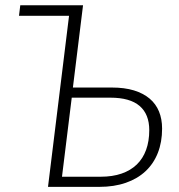

<svg xmlns="http://www.w3.org/2000/svg" viewBox="-20 -728 699 748"><path d="M59 -707.5H303.5L264 -387H415.5Q465 -387 501.8 -375.8Q538.5 -364.5 563 -343.8Q587.5 -323 599.5 -293.5Q611.5 -264 611.5 -227Q611.5 -174.5 595 -132.5Q578.5 -90.5 547 -61Q515.5 -31.5 470 -15.8Q424.5 0 367 0H167L249 -666.5H54ZM259.5 -347.5 221.5 -39.5H372Q418.5 -39.5 453.8 -51.8Q489 -64 513 -87.2Q537 -110.5 549.2 -144.2Q561.5 -178 561.5 -221Q561.5 -283 524 -315.2Q486.5 -347.5 410 -347.5Z"/></svg>

Font: Lato Light
Style: Italic
Weight: 300
Italic angle: -7°
Designer: Lukasz Dziedzic
Foundry: tyPoland Lukasz Dziedzic
Version: Version 2.007; 2014-02-27